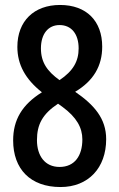

<svg xmlns="http://www.w3.org/2000/svg" viewBox="-20 -744 481 774"><path d="M222 -724C117 -724 50 -659 50 -555C50 -484 82 -425 149 -372C69 -322 33 -261 33 -178C33 -63 102 10 224 10C336 10 408 -67 408 -183C408 -266 360 -321 283 -374C357 -418 392 -478 392 -556C392 -659 329 -724 222 -724ZM220 -643C268 -643 297 -607 297 -549C297 -497 275 -458 220 -421C170 -457 145 -493 145 -549C145 -607 174 -643 220 -643ZM129 -179C129 -242 151 -284 214 -326L232 -313C289 -271 312 -229 312 -182C312 -116 281 -71 220 -71C161 -71 129 -116 129 -179Z"/></svg>

Font: Noto Sans Khmer ExtraCondensed Medium
Style: Regular
Weight: 500
Width: 2
Designer: Danh Hong and the Monotype Design Team
Foundry: Monotype Imaging Inc.
Version: Version 2.004